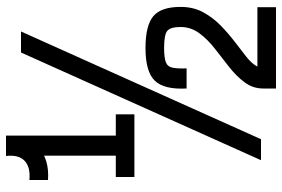

<svg xmlns="http://www.w3.org/2000/svg" viewBox="-170 -720 940 640"><g transform="rotate(-90 300.0 -400.0)"><path d="M20 -710V-772Q63 -768 84 -788Q105 -808 100 -850H167Q173 -783 131.5 -744Q90 -705 20 -710ZM30 -422V-484H239V-422ZM101 -435V-850H168V-435ZM86 0 445 -800H515L156 0ZM325 50V7Q325 -27 345.5 -54.5Q366 -82 396.5 -106Q427 -130 458 -154Q489 -178 509.5 -206Q530 -234 530 -268Q530 -302 517 -312.5Q504 -323 460 -323Q429 -323 413.5 -317.5Q398 -312 394.5 -295.5Q391 -279 392 -248H325Q321 -323 351 -354Q381 -385 460 -385Q535 -385 566 -359Q597 -333 597 -268Q597 -226 579.5 -193.5Q562 -161 536 -135.5Q510 -110 482 -88.5Q454 -67 431 -49Q408 -31 398 -12H596V50Z"/></g></svg>

Font: Victor Mono
Style: Regular
Weight: 400
Monospace: yes
Designer: Rune Bjørnerås
Version: Version 1.561;gftools[0.9.30]